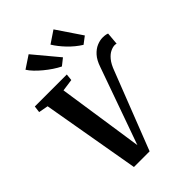

<svg xmlns="http://www.w3.org/2000/svg" viewBox="-287 -1142 1273 1273"><g transform="rotate(-45 349.0 -506.0)"><path d="M194 5.5 74 -684 7 -696.5 13 -743H313L308 -696L223 -684L290 -234.5L321 -23.5L292.5 -24.5L357.5 -206.5L505 -621Q521 -669 546 -696.8Q571 -724.5 599.5 -736.5Q628 -748.5 653.5 -748.5Q671.5 -748.5 683.2 -746Q695 -743.5 698.5 -741L691 -654Q687 -655 683.5 -655.8Q680 -656.5 675.5 -656.5Q658 -656.5 635.8 -646.2Q613.5 -636 591.8 -610.2Q570 -584.5 552.5 -536.5L341 5.5ZM580.5 -841.5 530.5 -803.5Q506.5 -818.5 484 -837Q461.5 -855.5 441.8 -876.2Q422 -897 405.5 -918Q389 -939 376.5 -959.5L462 -1017ZM375.5 -841.5 327.5 -803.5Q302 -816 274.8 -834.2Q247.5 -852.5 221.8 -873.8Q196 -895 175 -917Q154 -939 141.5 -959L229 -1017Z"/></g></svg>

Font: Merriweather 28pt
Style: Bold Italic
Weight: 700
Italic angle: -7.8°
Version: Version 2.101